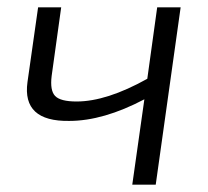

<svg xmlns="http://www.w3.org/2000/svg" viewBox="-20 -504 569 524"><path d="M473 -484 405 0H341L374 -233Q262 -174 169 -174Q40 -172 55 -280L84 -484H147L121 -297Q116 -257 130.5 -242Q145 -227 189 -227Q271 -227 382 -289L409 -484Z"/></svg>

Font: Exo 2.0 Light
Style: Italic
Weight: 300
Italic angle: -8°
Designer: Natanael Gama
Version: Version 1.001;PS 001.001;hotconv 1.0.70;makeotf.lib2.5.58329